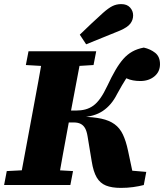

<svg xmlns="http://www.w3.org/2000/svg" viewBox="-34 -902 800 936"><path d="M413 -116 393 -237Q389 -262 381 -276.5Q373 -291 359.5 -298Q346 -305 326 -305H210L222 -363H335Q361 -363 382 -368.5Q403 -374 421 -387Q439 -400 455.5 -423.5Q472 -447 489 -483Q510 -528 529 -560.5Q548 -593 567.5 -615Q587 -637 611 -650.5Q635 -664 667 -670Q699 -663 722.5 -644.5Q746 -626 746 -589Q746 -552 718.5 -529.5Q691 -507 650 -507Q612 -507 584 -519.5Q556 -532 543 -541L598 -544Q589 -531 580 -517.5Q571 -504 561 -486.5Q551 -469 537 -444Q523 -416 505.5 -395.5Q488 -375 467 -361Q446 -347 420 -339.5Q394 -332 363 -330L362 -333Q421 -332 460 -323.5Q499 -315 524.5 -296.5Q550 -278 565 -246.5Q580 -215 590 -168L618 -36L504 -79L679 -64L667 0Q644 6 615.5 10Q587 14 555 14Q511 14 482.5 2.5Q454 -9 437.5 -37Q421 -65 413 -116ZM-14 0 -1 -68 135 -75H199L322 -68L309 0ZM59 0 125 -355Q139 -429 152.5 -503.5Q166 -578 179 -652H367L300 -298Q286 -223 272.5 -148.5Q259 -74 246 0ZM92 -585 105 -652H435L422 -585L293 -577H229ZM355 -733Q383 -760 411 -786.5Q439 -813 468 -839Q495 -863 514.5 -872.5Q534 -882 557 -882Q585 -882 600 -865.5Q615 -849 615 -827Q615 -805 601.5 -787Q588 -769 551 -753Q510 -736 468.5 -719.5Q427 -703 386 -686Z"/></svg>

Font: Source Serif 4 Black
Style: Italic
Weight: 900
Italic angle: -12°
Designer: Frank Grießhammer
Foundry: Adobe Systems Incorporated
Version: Version 4.004;hotconv 1.0.116;makeotfexe 2.5.65601